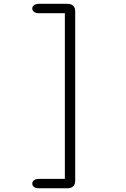

<svg xmlns="http://www.w3.org/2000/svg" viewBox="-20 -784 659 1002"><path d="M184.5 198.5Q168 198.5 158.2 192.2Q148.5 186 148.5 174Q148.5 162.5 158.2 156Q168 149.5 184.5 149.5H318.5V-715H184.5Q168 -715 158.2 -721.5Q148.5 -728 148.5 -739.5Q148.5 -751 158.2 -757.5Q168 -764 184.5 -764H331.5Q372.5 -764 372.5 -723V157Q372.5 198.5 331.5 198.5Z"/></svg>

Font: Sono ExtraLight Monospace Light
Style: Regular
Weight: 300
Version: Version 2.112